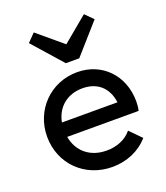

<svg xmlns="http://www.w3.org/2000/svg" viewBox="-138 -835 811 939"><g transform="rotate(-20 268.0 -365.0)"><path d="M409 -740 278 -631 148 -740 108 -699 244 -545H314L450 -699ZM286 10C361 10 429 -19 475 -72L417 -131C386 -93 339 -75 286 -75C201 -75 141 -125 127 -204H499C503 -223 504 -238 504 -252C504 -387 410 -485 280 -485C142 -485 35 -377 35 -238C35 -96 143 10 286 10ZM278 -402C356 -402 406 -356 416 -279H127C141 -354 198 -402 278 -402Z"/></g></svg>

Font: Outfit
Style: Regular
Weight: 400
Designer: Rodrigo Fuenzalida
Foundry: fragTYPE
Version: Version 1.100;gftools[0.9.27]